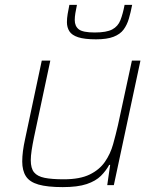

<svg xmlns="http://www.w3.org/2000/svg" viewBox="-20 -758 644 786"><path d="M237 8Q174 8 137.5 -2.5Q101 -13 86 -36.5Q71 -60 71 -97Q71 -117 74 -140Q77 -163 83 -190L151 -510H186L119 -195Q113 -166 109.5 -142.5Q106 -119 106 -102Q106 -69 119.5 -52.5Q133 -36 162.5 -30Q192 -24 241 -24Q307 -24 347 -43.5Q387 -63 409.5 -95.5Q432 -128 443 -167.5Q454 -207 463 -246L520 -510H555L446 0H419L431 -83H427Q414 -59 393 -38Q372 -17 335 -4.5Q298 8 237 8ZM373 -597Q326 -597 300 -605.5Q274 -614 264 -630Q254 -646 254 -667Q254 -683 257 -701Q260 -719 264 -738H295Q291 -719 288.5 -704Q286 -689 286 -676Q286 -651 302.5 -638Q319 -625 368 -625Q416 -625 439.5 -637.5Q463 -650 473 -675.5Q483 -701 490 -738H521Q515 -707 507.5 -681.5Q500 -656 486 -637Q472 -618 445 -607.5Q418 -597 373 -597Z"/></svg>

Font: Saira Thin Thin
Style: Italic
Weight: 250
Italic angle: -12°
Version: Version 1.101